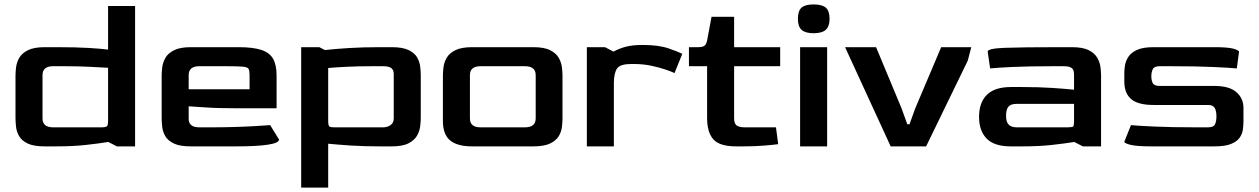

<svg xmlns="http://www.w3.org/2000/svg" viewBox="-20 -661 5685 867"><path d="M182 0Q132 0 105 -13Q78 -26 66.5 -46Q55 -66 52.5 -88Q50 -110 50 -128V-320Q50 -335 52.5 -356.5Q55 -378 66.5 -399Q78 -420 105.5 -434Q133 -448 182 -448H233Q325 -448 381.5 -444.5Q438 -441 468 -437V-634H590V0H508L469 -20Q427 -13 368 -6.5Q309 0 232 0ZM220 -86H437Q458 -86 463 -91Q468 -96 468 -116V-355Q434 -357 382 -359.5Q330 -362 271 -362H220Q172 -362 172 -322V-126Q172 -86 220 -86Z M842 0Q792 0 765 -13Q738 -26 726.5 -46Q715 -66 712.5 -88Q710 -110 710 -128V-320Q710 -335 712.5 -356.5Q715 -378 726.5 -399Q738 -420 765.5 -434Q793 -448 842 -448H1057Q1123 -448 1160.5 -435.5Q1198 -423 1213.5 -395Q1229 -367 1229 -320V-172H1054Q964 -172 907.5 -176Q851 -180 832 -181V-126Q831 -86 880 -86H931Q985 -86 1036.5 -87.5Q1088 -89 1131 -91.5Q1174 -94 1200 -96L1240 -31Q1240 0 1043 0ZM832 -258H1107V-322Q1107 -342 1102.5 -350Q1098 -358 1076 -360Q1054 -362 1001 -362H880Q832 -362 832 -322Z M1340 186V-448H1422L1447 -435Q1492 -440 1554.5 -444Q1617 -448 1697 -448H1748Q1798 -448 1825 -435Q1852 -422 1863.5 -402Q1875 -382 1877.5 -360Q1880 -338 1880 -320V-128Q1880 -113 1877.5 -91.5Q1875 -70 1863.5 -49Q1852 -28 1825 -14Q1798 0 1748 0H1697Q1621 0 1562 -4Q1503 -8 1462 -12V186ZM1493 -86H1710Q1729 -86 1743.5 -96Q1758 -106 1758 -126V-322Q1759 -344 1747.5 -353Q1736 -362 1710 -362H1660Q1596 -362 1546.5 -359.5Q1497 -357 1462 -354V-117Q1462 -95 1466.5 -90.5Q1471 -86 1493 -86Z M2112 0Q2045 0 2012.5 -27Q1980 -54 1980 -115V-320Q1980 -335 1982.5 -356.5Q1985 -378 1996.5 -399Q2008 -420 2035.5 -434Q2063 -448 2112 -448H2388Q2438 -448 2465 -434Q2492 -420 2503.5 -399Q2515 -378 2517.5 -356.5Q2520 -335 2520 -320V-128Q2520 -110 2517.5 -88Q2515 -66 2503 -46Q2491 -26 2464 -13Q2437 0 2388 0ZM2150 -86H2350Q2399 -86 2399 -126V-322Q2399 -362 2350 -362H2150Q2102 -362 2102 -322V-126Q2102 -86 2150 -86Z M2630 0V-448H2712L2750 -428Q2776 -442 2806 -450Q2836 -458 2882 -458Q2955 -458 3000.5 -442Q3046 -426 3061 -418L3026 -331Q3014 -337 2986.5 -346.5Q2959 -356 2922 -364Q2885 -372 2841 -372H2830Q2782 -372 2767.5 -353Q2753 -334 2752 -290V0Z M3305 0Q3229 0 3201 -32Q3173 -64 3173 -128V-362H3091V-448H3133Q3152 -448 3160.5 -454Q3169 -460 3173 -478L3193 -585H3295V-448H3503V-362H3295V-127Q3295 -102 3307 -94Q3319 -86 3343 -86H3484L3494 -10Q3473 -7 3430 -3.5Q3387 0 3336 0Z M3654 -511Q3617 -511 3600 -526Q3583 -541 3583 -576Q3583 -612 3599.5 -626.5Q3616 -641 3654 -641Q3692 -641 3709 -626.5Q3726 -612 3726 -576Q3726 -542 3709 -526.5Q3692 -511 3654 -511ZM3593 0V-448H3715V0Z M4002 0 3796 -448H3936L4051 -172L4077 -100H4087L4113 -172L4230 -448H4366L4350 -387L4162 0Z M4545 0Q4469 0 4435 -35.5Q4401 -71 4401 -133Q4401 -198 4436.5 -233Q4472 -268 4545 -268H4596Q4671 -268 4731 -264Q4791 -260 4830 -256V-322Q4830 -331 4828 -340.5Q4826 -350 4816 -356Q4806 -362 4782 -362H4732Q4623 -362 4550 -358.5Q4477 -355 4451 -352L4440 -428Q4440 -442 4516 -445Q4592 -448 4770 -448H4820Q4870 -448 4897 -434Q4924 -420 4935.5 -399Q4947 -378 4949.5 -356.5Q4952 -335 4952 -320V0H4870L4831 -20Q4789 -13 4730 -6.5Q4671 0 4595 0ZM4571 -86H4800Q4822 -86 4826 -90Q4830 -94 4830 -115V-192H4571Q4544 -192 4533.5 -179Q4523 -166 4523 -138Q4523 -110 4535 -98Q4547 -86 4571 -86Z M5180 0Q5113 0 5085 -7Q5057 -14 5057 -21L5087 -96Q5116 -93 5193.5 -89.5Q5271 -86 5385 -86H5435Q5460 -86 5466.5 -99.5Q5473 -113 5473 -136Q5473 -159 5465.5 -173Q5458 -187 5435 -187H5189Q5119 -187 5088 -213.5Q5057 -240 5057 -293V-333Q5057 -347 5060 -366Q5063 -385 5075 -404Q5087 -423 5114 -435.5Q5141 -448 5189 -448H5465Q5525 -448 5550 -441Q5575 -434 5575 -427L5565 -352Q5536 -355 5458 -358.5Q5380 -362 5267 -362H5217Q5192 -362 5185.5 -348.5Q5179 -335 5179 -317Q5179 -298 5185.5 -285.5Q5192 -273 5217 -273H5463Q5531 -273 5563 -245Q5595 -217 5595 -174V-115Q5595 -97 5592.5 -77Q5590 -57 5578 -39.5Q5566 -22 5539 -11Q5512 0 5463 0Z"/></svg>

Font: Goldman
Style: Regular
Weight: 400
Designer: Jaikishan Patel
Version: Version 1.000; ttfautohint (v1.8.3)